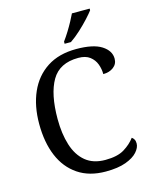

<svg xmlns="http://www.w3.org/2000/svg" viewBox="-133 -995 866 1092"><g transform="rotate(-15 300.0 -449.5)"><path d="M352.5 9.8Q255.9 9.8 189.5 -35.2Q123 -80.1 89.4 -160.6Q55.7 -241.2 55.7 -349.6Q55.7 -455.1 91.3 -535.6Q127 -616.2 196.8 -661.6Q266.6 -707 369.1 -707Q468.8 -707 517.6 -675.8Q566.4 -644.5 566.4 -597.7Q566.4 -566.4 542 -547.9Q517.6 -529.3 481.4 -529.3Q481.4 -559.6 470.7 -588.4Q460 -617.2 435.1 -636.2Q410.2 -655.3 367.2 -655.3Q256.8 -655.3 210.4 -575.7Q164.1 -496.1 164.1 -349.6Q164.1 -262.7 185.1 -195.8Q206.1 -128.9 251 -91.8Q295.9 -54.7 367.2 -54.7Q438.5 -54.7 479 -79.6Q519.5 -104.5 543.9 -137.7Q551.8 -132.8 557.1 -123.5Q562.5 -114.3 562.5 -99.6Q562.5 -75.2 540 -49.8Q517.6 -24.4 471.2 -7.3Q424.8 9.8 352.5 9.8ZM502.9 -899.4V-909.2H398.4Q390.6 -892.6 377 -867.2Q363.3 -841.8 346.7 -814.9Q330.1 -788.1 313.5 -765.6V-752.9H350.6Q379.9 -772.5 411.1 -801.3Q442.4 -830.1 467.3 -857.4Q492.2 -884.8 502.9 -899.4Z"/></g></svg>

Font: Noto Serif Todhri
Style: Regular
Weight: 400
Designer: Mikhail Merkuryev
Version: Version 1.000; ttfautohint (v1.8.4.7-5d5b)